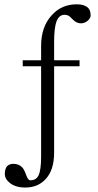

<svg xmlns="http://www.w3.org/2000/svg" viewBox="-20 -717 446 878"><path d="M227.5 -18.6V-414.1H343.8V-441.4H227.5V-526.4Q227.5 -588.9 238.3 -619.1Q250 -649.4 275.4 -649.4Q286.1 -649.4 294.9 -644.5Q300.8 -640.6 309.6 -630.9Q319.3 -621.1 326.2 -617.2Q336.9 -610.4 350.6 -610.4Q367.2 -610.4 380.9 -622.1Q394.5 -633.8 394.5 -646.5Q394.5 -674.8 376 -686.5Q359.4 -697.3 331.1 -697.3Q260.7 -697.3 215.8 -646.5Q168 -593.8 168 -506.8V-441.4H84V-414.1H168V-1Q168 60.5 156.2 85Q145.5 107.4 119.1 107.4Q112.3 107.4 107.4 99.6Q104.5 95.7 99.6 83Q90.8 58.6 82 48.8Q66.4 32.2 41 32.2Q21.5 32.2 10.7 44.9Q2 57.6 2 79.1Q2 100.6 23.4 118.2Q49.8 140.6 95.7 140.6Q150.4 140.6 185.5 105.5Q227.5 63.5 227.5 -18.6Z"/></svg>

Font: Batang
Style: Regular
Weight: 400
Version: Version 2.21